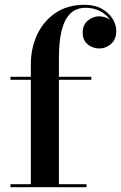

<svg xmlns="http://www.w3.org/2000/svg" viewBox="-20 -780 504 800"><path d="M108.5 0V-511.5Q108.5 -580 135.2 -636.5Q162 -693 212 -726.5Q262 -760 332.5 -760Q375 -760 404.5 -743.2Q434 -726.5 449.2 -701.8Q464.5 -677 464.5 -652Q464.5 -616 442.8 -597Q421 -578 393.5 -578Q378 -578 362 -584.8Q346 -591.5 335.2 -606.2Q324.5 -621 324.5 -644.5Q324.5 -676.5 346 -694.2Q367.5 -712 392 -712Q409 -712 425.5 -704.8Q442 -697.5 452.8 -684.2Q463.5 -671 463.5 -652H452Q452 -677.5 437 -699.2Q422 -721 395.8 -734.2Q369.5 -747.5 337 -747.5Q296 -747.5 271.5 -722Q247 -696.5 236.2 -650Q225.5 -603.5 225.5 -540V0ZM23.5 0V-12.5H340.5V0ZM23.5 -447.5V-460H360.5V-447.5Z"/></svg>

Font: Bodoni Moda 18pt SemiBold
Style: Regular
Weight: 600
Designer: Owen Earl
Foundry: indestructible type
Version: Version 2.005